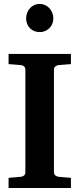

<svg xmlns="http://www.w3.org/2000/svg" viewBox="-20 -941 399 961"><path d="M22.9 0V-50.8L85 -56.2Q94.2 -57.1 100.6 -62.7Q106.9 -68.4 106.9 -78.1V-592.8Q106.9 -602.5 100.6 -608.4Q94.2 -614.3 85 -615.2L22.9 -620.1V-670.9H335V-620.1L272.9 -615.2Q264.6 -614.3 257.3 -608.4Q250 -602.5 250 -592.8V-78.1Q250 -68.4 257.3 -62.7Q264.6 -57.1 272.9 -56.2L335 -50.8V0ZM247.1 -848.1Q247.1 -834.5 241.9 -822Q236.8 -809.6 227.5 -800.3Q218.3 -791 205.8 -785.6Q193.4 -780.3 178.7 -780.3Q164.1 -780.3 151.6 -785.4Q139.2 -790.5 130.1 -799.6Q121.1 -808.6 116 -821Q110.8 -833.5 110.8 -848.1Q110.8 -863.3 115.7 -876.5Q120.6 -889.6 129.6 -899.7Q138.7 -909.7 151.1 -915.5Q163.6 -921.4 178.7 -921.4Q192.9 -921.4 205.3 -915.8Q217.8 -910.2 227.1 -900.1Q236.3 -890.1 241.7 -876.7Q247.1 -863.3 247.1 -848.1Z"/></svg>

Font: Charis SIL Am
Style: Bold
Weight: 700
Foundry: SIL International
Version: Version 5.000